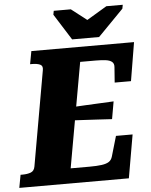

<svg xmlns="http://www.w3.org/2000/svg" viewBox="-86 -959 791 1008"><g transform="rotate(-5 309.5 -455.0)"><path d="M318.6 -752.6H460.8L595.4 -890.2L599.2 -910.4H512.8L357 -817.2H445.6L325.6 -910.4H235.6L231.8 -890.2ZM591.4 -227.8 551.8 0H-25.6L-13 -68H-2.6Q22.8 -68 41 -74.8Q59.2 -81.6 63.2 -104.8L151.6 -606Q155.6 -628 139.8 -635Q124 -642 97.8 -642H87.4L100 -710H641.2L607.4 -507.2H521.4L527.4 -588.2Q529 -606.2 518.2 -615.7Q507.4 -625.2 485.6 -628.2Q463.8 -631.2 431.6 -631.2H350.4L252 -78.8H350.4Q390.4 -78.8 415.6 -82.3Q440.8 -85.8 454.3 -94.8Q467.8 -103.8 472.8 -121.8L503.8 -227.8ZM279.8 -397.8Q318.2 -400.4 356.1 -402Q394 -403.6 431.9 -405.7Q469.8 -407.8 507.2 -409.4L491 -317.2Q454.2 -319.8 416.9 -321.6Q379.6 -323.4 342.5 -325.7Q305.4 -328 268 -329.6Z"/></g></svg>

Font: Roboto Serif 20pt
Style: Italic
Weight: 400
Italic angle: -10°
Designer: Greg Gazdowicz
Foundry: Commercial Type
Version: Version 1.008